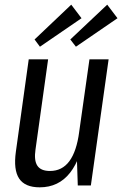

<svg xmlns="http://www.w3.org/2000/svg" viewBox="-20 -794 523 822"><path d="M132 -154Q125 -107 140 -84.5Q155 -62 194 -62Q246 -62 277 -104Q308 -146 319 -229L354 -295L346 -238Q329 -117 280 -54.5Q231 8 150 8Q87 8 62 -29.5Q37 -67 48 -145L103 -540H186ZM369 0H313L308 -152L363 -540H445ZM329 -716 151 -594 128 -625 285 -774ZM483 -716 305 -594 281 -625 439 -774Z"/></svg>

Font: Pathway Extreme Condensed
Style: Italic
Weight: 400
Width: 3
Italic angle: -8°
Version: Version 1.001;gftools[0.9.26]